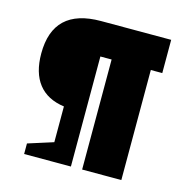

<svg xmlns="http://www.w3.org/2000/svg" viewBox="-95 -717 794 809"><g transform="rotate(15 302.0 -312.5)"><path d="M80 -46 190 -81V-237Q116 -247 78 -295.5Q40 -344 40 -428Q40 -625 248 -625H554V-480H504V0H333V-480H284V0H80Z"/></g></svg>

Font: Changa ExtraLight
Style: Bold
Weight: 700
Version: Version 3.002; ttfautohint (v1.8.2)